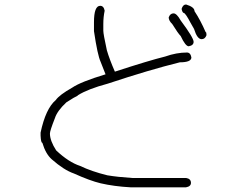

<svg xmlns="http://www.w3.org/2000/svg" viewBox="-20 -672 1040 843"><path d="M419.9 -646.5Q435.5 -646.5 439.5 -625Q433.6 -597.2 433.6 -566.4V-537.1Q433.6 -522.9 449.2 -451.2Q460.9 -411.1 484.4 -357.4Q633.8 -406.2 705.1 -423.8Q754.9 -441.4 800.8 -441.4Q816.4 -441.4 820.3 -419.9Q820.3 -398.4 769.5 -398.4Q635.3 -365.2 453.1 -304.7Q365.7 -281.2 322.3 -253.9Q322.3 -251.5 302.7 -242.2L271.5 -222.7Q231 -185.1 220.7 -152.3Q199.2 -97.7 199.2 -85.9Q199.2 -54.2 226.6 -11.7Q281.2 40 332 56.6Q381.8 80.6 451.2 97.7Q498 105.5 560.5 109.4H796.9Q818.4 112.8 818.4 130.9Q818.4 146.5 796.9 150.4H552.7Q481.4 146.5 421.9 132.8Q375 121.6 304.7 89.8Q260.7 74.7 207 27.3Q180.2 3.4 166 -44.9Q159.7 -44.9 158.2 -76.2V-89.8Q180.7 -195.3 224.6 -232.4Q240.7 -255.4 296.9 -287.1Q335 -313 443.4 -345.7L421.9 -400.4Q408.2 -429.7 392.6 -535.2V-574.2Q392.6 -646.5 419.9 -646.5ZM796.9 -652.3Q834 -641.1 834 -623Q860.4 -583 882.8 -531.2Q886.7 -531.2 886.7 -517.6Q880.4 -500 865.2 -500Q845.7 -500 832 -544.9L816.4 -572.3Q794.9 -613.3 787.1 -615.2Q781.2 -615.2 777.3 -632.8Q783.2 -652.3 796.9 -652.3ZM742.2 -613.3Q755.9 -613.3 773.4 -582Q830.1 -505.9 830.1 -488.3Q830.1 -472.7 808.6 -468.8Q794.4 -468.8 773.4 -513.7Q761.7 -525.4 736.3 -566.4Q720.7 -581.5 720.7 -595.7Q727.1 -613.3 742.2 -613.3Z"/></svg>

Font: CEF Fonts CJK Mono
Style: Regular
Weight: 400
Designer: PartyBoss (派对大魔王)
Version: Release 2.25